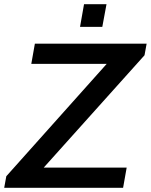

<svg xmlns="http://www.w3.org/2000/svg" viewBox="-37 -894 718 914"><path d="M-17 0 -7 -55 471 -590H112L129 -686H661L651 -631L171 -96H566L549 0ZM344 -766 363 -874H470L450 -766Z"/></svg>

Font: Archivo SemiBold Medium
Style: Italic
Weight: 500
Italic angle: -10°
Version: Version 2.001